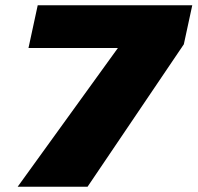

<svg xmlns="http://www.w3.org/2000/svg" viewBox="-20 -708 749 728"><path d="M47 0 427 -526H88L123 -688H709L677 -540L312 0Z"/></svg>

Font: Saira Expanded ExtraBold
Style: Italic
Weight: 800
Width: 7
Italic angle: -12°
Designer: Hector Gatti with collaboration of the Omnibus-Type team
Foundry: Omnibus-Type
Version: Version 1.101